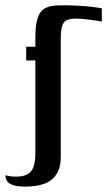

<svg xmlns="http://www.w3.org/2000/svg" viewBox="-51 -525 411 711"><path d="M80 -301H46V-352H80V-397Q81 -451 97.5 -477.5Q114 -504 165 -505Q203 -506 237 -504Q271 -502 295 -499Q319 -496 326 -494V-444Q324 -446 307 -448.5Q290 -451 268.5 -453.5Q247 -456 230 -456Q207 -456 195 -449.5Q183 -443 178.5 -427Q174 -411 174 -383V56Q174 85 166 104.5Q158 124 144.5 136.5Q131 149 114.5 155Q98 161 79.5 163.5Q61 166 44 166Q18 166 1 161.5Q-16 157 -23.5 147.5Q-31 138 -31 124Q-23 126 -14 127.5Q-5 129 10 129Q46 129 63 110.5Q80 92 80 40Z"/></svg>

Font: Genos Thin Medium
Style: Regular
Weight: 500
Version: Version 1.010